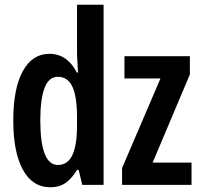

<svg xmlns="http://www.w3.org/2000/svg" viewBox="-20 -780 847 810"><path d="M192 10Q117 10 76.5 -64Q36 -138 36 -272Q36 -406 76 -479.5Q116 -553 189 -553Q213 -553 234 -544.5Q255 -536 273 -518Q291 -500 304 -474H309Q308 -502 306.5 -522.5Q305 -543 305 -559V-760H417V0H327L312 -63H305Q290 -39 273.5 -22.5Q257 -6 237.5 2Q218 10 192 10ZM224 -84Q265 -84 285 -125Q305 -166 305 -252V-283Q305 -372 285.5 -414Q266 -456 224 -456Q186 -456 168 -409Q150 -362 150 -272Q150 -179 168.5 -131.5Q187 -84 224 -84ZM788 0H495V-71L657 -449H505V-543H781V-466L624 -94H788Z"/></svg>

Font: Noto Sans Display ExtraCondensed SemiBold
Style: Regular
Weight: 600
Width: 2
Designer: Monotype Design Team
Foundry: Monotype Imaging Inc.
Version: Version 2.003